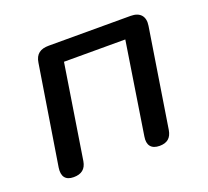

<svg xmlns="http://www.w3.org/2000/svg" viewBox="-92 -599 776 718"><g transform="rotate(-20 295.5 -240.0)"><path d="M87 7C118 7 136 -7 141 -37L200 -411H444L387 -46C381 -12 396 7 429 7C459 7 476 -7 481 -37L543 -429C549 -466 530 -487 493 -487H167C134 -487 114 -474 109 -440L46 -46C41 -12 54 7 87 7Z"/></g></svg>

Font: SN Pro Medium
Style: Italic
Weight: 400
Italic angle: -9°
Designer: Tobias Whetton
Foundry: Supernotes
Version: Version 1.001;Glyphs 3.2 (3249)